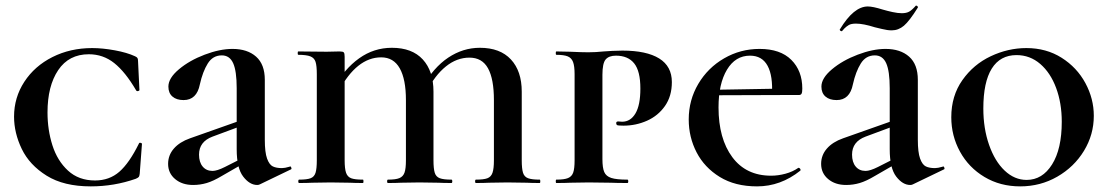

<svg xmlns="http://www.w3.org/2000/svg" viewBox="-20 -651 3941 683"><path d="M460 -451Q467 -448 469 -444.5Q471 -441 471 -434L476 -331Q476 -328 471 -327Q466 -326 464 -330Q426 -395 386.5 -426.5Q347 -458 296 -458Q225 -458 187 -401.5Q149 -345 149 -251Q149 -189 166.5 -134Q184 -79 222 -44Q260 -9 318 -9Q369 -9 404.5 -40Q440 -71 474 -140Q475 -144 480 -143Q485 -142 485 -139L477 -33Q476 -25 474 -22Q472 -19 463 -15Q386 12 303 12Q207 12 146 -26Q85 -64 57.5 -121Q30 -178 30 -236Q30 -304 66.5 -360Q103 -416 166.5 -448Q230 -480 308 -480Q345 -480 388.5 -472Q432 -464 460 -451Z M895 7Q868 7 845 -23Q822 -53 822 -120V-337Q822 -398 809.5 -426Q797 -454 769 -454Q737 -454 719 -425Q701 -396 691 -351Q680 -295 633 -295Q608 -295 593.5 -307.5Q579 -320 579 -343Q579 -373 616.5 -404.5Q654 -436 708 -456.5Q762 -477 807 -477Q860 -477 891 -449.5Q922 -422 922 -367V-154Q922 -109 930 -87Q938 -65 950.5 -59Q963 -53 983 -53Q993 -53 1010 -58L1012 -59Q1015 -59 1016.5 -54Q1018 -49 1014 -48L904 5Q900 7 895 7ZM578 -68Q578 -99 598.5 -122.5Q619 -146 656 -159L857 -230L860 -211L736 -165Q688 -147 688 -101Q688 -74 701 -58.5Q714 -43 736 -43Q752 -43 780 -57L867 -101L868 -82L769 -25Q739 -7 715.5 0Q692 7 667 7Q628 7 603 -14Q578 -35 578 -68Z M1673 -12Q1701 -12 1714 -17Q1727 -22 1732 -36.5Q1737 -51 1737 -81V-295Q1737 -370 1716 -408Q1695 -446 1650 -446Q1605 -446 1566 -414.5Q1527 -383 1499 -327L1481 -339Q1522 -411 1574.5 -446Q1627 -481 1687 -481Q1759 -481 1797.5 -439.5Q1836 -398 1836 -325V-81Q1836 -51 1840.5 -36.5Q1845 -22 1858.5 -17Q1872 -12 1900 -12Q1902 -12 1902 -6Q1902 0 1900 0Q1871 0 1854 -1L1785 -2L1719 -1Q1702 0 1673 0Q1670 0 1670 -6Q1670 -12 1673 -12ZM1360 -12Q1388 -12 1401 -17.5Q1414 -23 1419 -37Q1424 -51 1424 -81V-295Q1424 -369 1402 -408Q1380 -447 1336 -447Q1249 -447 1185 -327L1168 -339Q1205 -406 1257.5 -443.5Q1310 -481 1374 -481Q1446 -481 1484 -439.5Q1522 -398 1522 -325V-81Q1522 -51 1526.5 -36.5Q1531 -22 1544.5 -17Q1558 -12 1586 -12Q1589 -12 1589 -6Q1589 0 1586 0Q1557 0 1540 -1L1472 -2L1406 -1Q1389 0 1360 0Q1357 0 1357 -6Q1357 -12 1360 -12ZM1044 -12Q1072 -12 1085 -17Q1098 -22 1102.5 -36.5Q1107 -51 1107 -81V-387Q1107 -417 1102.5 -431Q1098 -445 1084 -450.5Q1070 -456 1041 -456Q1039 -456 1039 -462Q1039 -468 1041 -468L1142 -467L1188 -468Q1200 -468 1203 -464.5Q1206 -461 1206 -449V-81Q1206 -51 1211 -36.5Q1216 -22 1229 -17Q1242 -12 1271 -12Q1273 -12 1273 -6Q1273 0 1271 0Q1242 0 1225 -1L1156 -2L1090 -1Q1073 0 1044 0Q1041 0 1041 -6Q1041 -12 1044 -12Z M2212 -12Q2215 -12 2215 -6Q2215 0 2212 0Q2174 0 2153 -1L2074 -2L2009 -1Q1991 0 1959 0Q1957 0 1957 -6Q1957 -12 1959 -12Q1987 -12 2000.5 -17.5Q2014 -23 2019 -37Q2024 -51 2024 -81V-387Q2024 -416 2018.5 -430.5Q2013 -445 1999.5 -450.5Q1986 -456 1959 -456Q1957 -456 1957 -462Q1957 -468 1959 -468L2008 -467Q2050 -465 2073 -465Q2099 -465 2127 -468Q2138 -469 2158.5 -470Q2179 -471 2194 -471Q2280 -471 2325 -443Q2370 -415 2370 -359Q2370 -309 2345.5 -274Q2321 -239 2281.5 -221.5Q2242 -204 2198 -204Q2179 -204 2175 -206Q2172 -208 2172 -213Q2172 -219 2179 -219L2193 -218Q2223 -218 2240.5 -247.5Q2258 -277 2258 -336Q2258 -398 2236 -425.5Q2214 -453 2171 -453Q2146 -453 2134.5 -439.5Q2123 -426 2123 -385V-85Q2123 -54 2129.5 -39Q2136 -24 2154.5 -18Q2173 -12 2212 -12Z M2430 -226Q2430 -295 2464 -352.5Q2498 -410 2556 -443.5Q2614 -477 2682 -477Q2756 -477 2795 -438Q2834 -399 2834 -336Q2834 -323 2831.5 -318Q2829 -313 2822 -313H2726Q2730 -381 2710.5 -417Q2691 -453 2648 -453Q2596 -453 2566 -403Q2536 -353 2536 -269Q2536 -158 2585 -92Q2634 -26 2723 -26Q2748 -26 2774 -33Q2800 -40 2820 -54H2821Q2824 -54 2826.5 -50.5Q2829 -47 2827 -44Q2757 12 2673 12Q2595 12 2540.5 -21.5Q2486 -55 2458 -109Q2430 -163 2430 -226ZM2484 -331 2773 -336V-313L2485 -312Z M3218 7Q3191 7 3168 -23Q3145 -53 3145 -120V-337Q3145 -398 3132.5 -426Q3120 -454 3092 -454Q3060 -454 3042 -425Q3024 -396 3014 -351Q3003 -295 2956 -295Q2931 -295 2916.5 -307.5Q2902 -320 2902 -343Q2902 -373 2939.5 -404.5Q2977 -436 3031 -456.5Q3085 -477 3130 -477Q3183 -477 3214 -449.5Q3245 -422 3245 -367V-154Q3245 -109 3253 -87Q3261 -65 3273.5 -59Q3286 -53 3306 -53Q3316 -53 3333 -58L3335 -59Q3338 -59 3339.5 -54Q3341 -49 3337 -48L3227 5Q3223 7 3218 7ZM2901 -68Q2901 -99 2921.5 -122.5Q2942 -146 2979 -159L3180 -230L3183 -211L3059 -165Q3011 -147 3011 -101Q3011 -74 3024 -58.5Q3037 -43 3059 -43Q3075 -43 3103 -57L3190 -101L3191 -82L3092 -25Q3062 -7 3038.5 0Q3015 7 2990 7Q2951 7 2926 -14Q2901 -35 2901 -68ZM3238 -631H3239Q3242 -631 3244 -628.5Q3246 -626 3245 -624Q3215 -576 3195.5 -559.5Q3176 -543 3152 -543Q3137 -543 3117 -548Q3097 -553 3092 -554Q3051 -567 3025 -567Q3008 -567 2999.5 -562Q2991 -557 2984 -550Q2977 -543 2975 -540H2974Q2971 -540 2968.5 -542.5Q2966 -545 2968 -547Q3017 -628 3067 -628Q3085 -628 3120 -617Q3137 -612 3155.5 -608Q3174 -604 3188 -604Q3204 -604 3214 -609.5Q3224 -615 3238 -631Z M3364 -234Q3364 -310 3403.5 -366Q3443 -422 3504.5 -451Q3566 -480 3631 -480Q3702 -480 3756.5 -445.5Q3811 -411 3841 -355.5Q3871 -300 3871 -239Q3871 -172 3836 -114.5Q3801 -57 3741 -22.5Q3681 12 3609 12Q3538 12 3482 -21.5Q3426 -55 3395 -111.5Q3364 -168 3364 -234ZM3757 -218Q3757 -284 3737 -338Q3717 -392 3680.5 -423.5Q3644 -455 3596 -455Q3538 -455 3508 -407Q3478 -359 3478 -265Q3478 -194 3498.5 -135.5Q3519 -77 3554 -44Q3589 -11 3632 -11Q3688 -11 3722.5 -66Q3757 -121 3757 -218Z"/></svg>

Font: Cormorant Unicase
Style: Bold
Weight: 700
Designer: Christian Thalmann (Catharsis Fonts)
Foundry: Catharsis Fonts
Version: Version 4.000